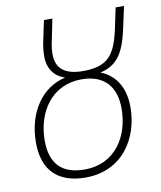

<svg xmlns="http://www.w3.org/2000/svg" viewBox="-82 -780 717 855"><g transform="rotate(-10 277.0 -352.5)"><path d="M237 9C401 9 487 -122 487 -266C487 -369 435 -420 382 -440C455 -457 491 -501 515 -613L537 -714H499L478 -614C453 -504 418 -460 307 -460C229 -460 186 -490 186 -557C186 -575 188 -596 194 -620L213 -714H175L155 -620C150 -596 148 -574 148 -554C148 -498 176 -461 223 -445C120 -423 45 -323 45 -182C45 -53 116 9 237 9ZM238 -27C136 -27 85 -80 85 -184C85 -312 158 -425 293 -425C398 -425 447 -363 447 -266C447 -144 380 -27 238 -27Z"/></g></svg>

Font: Noto Sans SemiCondensed ExtraLight
Style: Italic
Weight: 200
Width: 4
Italic angle: -12°
Designer: Monotype Design Team
Foundry: Monotype Imaging Inc.
Version: Version 2.013